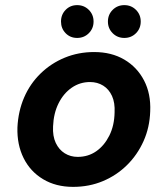

<svg xmlns="http://www.w3.org/2000/svg" viewBox="-20 -717 654 749"><path d="M265 12Q198 12 148 -18Q98 -48 72 -100.5Q46 -153 48 -220Q51 -283 74 -336.5Q97 -390 138 -430Q179 -470 232.5 -492Q286 -514 347 -514Q415 -514 465 -484.5Q515 -455 542 -403Q569 -351 566 -283Q564 -220 540 -166.5Q516 -113 475.5 -73Q435 -33 381.5 -10.5Q328 12 265 12ZM283 -105Q324 -105 355.5 -127Q387 -149 406.5 -188Q426 -227 427 -278Q429 -316 417 -342.5Q405 -369 382.5 -383Q360 -397 331 -397Q292 -397 260 -375Q228 -353 208.5 -314Q189 -275 187 -224Q185 -186 197.5 -159.5Q210 -133 232.5 -119Q255 -105 283 -105ZM281 -569Q254 -569 236 -587.5Q218 -606 218 -633Q218 -660 236 -678.5Q254 -697 281 -697Q308 -697 326.5 -678.5Q345 -660 345 -633Q345 -606 326.5 -587.5Q308 -569 281 -569ZM465 -569Q438 -569 419.5 -587.5Q401 -606 401 -633Q401 -660 419.5 -678.5Q438 -697 465 -697Q492 -697 510.5 -678.5Q529 -660 529 -633Q529 -606 510.5 -587.5Q492 -569 465 -569Z"/></svg>

Font: DM Sans 16pt
Style: Bold Italic
Weight: 700
Italic angle: -10°
Version: Version 4.004;gftools[0.9.30]